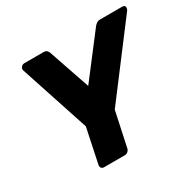

<svg xmlns="http://www.w3.org/2000/svg" viewBox="-152 -867 1051 1034"><g transform="rotate(-30 373.0 -350.0)"><path d="M212 0Q201 0 195.5 -7.5Q190 -15 192 -25L237 -240L96 -668Q92 -680 100 -690Q108 -700 121 -700H239Q254 -700 260.5 -692.5Q267 -685 269 -679L357 -422L554 -679Q558 -685 568 -692.5Q578 -700 593 -700H728Q744 -700 746 -689Q748 -678 741 -668L417 -240L371 -25Q369 -15 360.5 -7.5Q352 0 341 0Z"/></g></svg>

Font: Rubik Light
Style: Bold Italic
Weight: 700
Italic angle: -12°
Version: Version 2.104